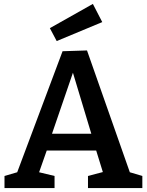

<svg xmlns="http://www.w3.org/2000/svg" viewBox="-20 -962 752 982"><path d="M259 -62V0H3V-62L68 -81L300 -700L425 -704L644 -81L708 -62V0H430V-62L506 -82L472 -192H219L180 -81ZM246 -278H447L353 -590ZM270 -752 235 -818 455 -942 503 -849Z"/></svg>

Font: Bitter SemiBold
Style: Regular
Weight: 600
Designer: Sol Matas, and Bitter project Authors
Foundry: Sol Matas
Version: Version 2.001